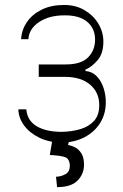

<svg xmlns="http://www.w3.org/2000/svg" viewBox="-20 -573 504 789"><path d="M55.4 -123.6H88.1Q92.3 -77.1 130.7 -54.3Q169 -31.6 231.5 -31.2Q273.8 -31.6 309.5 -42.1Q345.2 -52.6 366.7 -76.5Q388.1 -100.5 387.8 -140.6Q388.1 -192.8 350.7 -224.8Q313.2 -256.7 248.6 -257.1H139.2V-308.2H248.6Q313.2 -307.9 342 -337.2Q370.7 -366.5 370.7 -410.5Q370.7 -455.6 338.8 -483Q306.8 -510.3 245.7 -509.9Q182.9 -510.3 141.2 -482.8Q99.4 -455.3 96.6 -411.9H66.8Q68.9 -450.6 90.9 -482.6Q112.9 -514.6 151.8 -533.6Q190.7 -552.6 242.9 -552.6Q291.2 -552.6 327.6 -531.1Q364 -509.6 384.4 -475.3Q404.8 -441.1 404.8 -402Q404.8 -353.7 381.4 -326Q358 -298.3 331 -286.9V-281.2Q359.4 -278.8 377.8 -259.4Q396.3 -240.1 405.5 -211.6Q414.8 -183.2 414.8 -153.4Q414.8 -104.4 391.2 -67.1Q367.5 -29.8 326.5 -8.7Q285.5 12.4 233 12.8Q182.5 12.4 142.8 -6.6Q103 -25.6 79.7 -56.5Q56.5 -87.4 55.4 -123.6ZM196 -2.8H265.6L259.9 22.7Q272.7 24.9 288 32.3Q303.3 39.8 314.3 57Q325.3 74.2 325.3 105.1Q324.6 143.1 298.1 169.6Q271.7 196 214.5 196L210.2 153.4Q231.2 152.7 249.3 142.6Q267.4 132.5 267 106.5Q265.6 79.2 246.8 72.6Q228 66.1 184.7 63.9Z"/></svg>

Font: Inter UI Thin
Style: Regular
Weight: 100
Designer: Rasmus Andersson
Foundry: rsms
Version: 3.2;8d6f07862